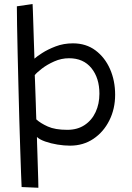

<svg xmlns="http://www.w3.org/2000/svg" viewBox="-20 -710 640 928"><path d="M165.5 197.5 84.5 194Q83.5 176.5 81.8 128.5Q80 80.5 77.8 12Q75.5 -56.5 73.2 -136.5Q71 -216.5 69 -298.2Q67 -380 65.2 -455Q63.5 -530 62.5 -588.8Q61.5 -647.5 61.5 -679.5L137.5 -690.5Q138 -684 139 -656.2Q140 -628.5 141.2 -589.2Q142.5 -550 143.8 -507Q145 -464 146.5 -426.5Q156.5 -436 183.5 -453.5Q210.5 -471 249 -485.8Q287.5 -500.5 332.5 -500.5Q396 -500.5 441.5 -466.5Q487 -432.5 511.8 -376.2Q536.5 -320 536.5 -252Q536.5 -184 508.5 -128Q480.5 -72 431.5 -39Q382.5 -6 318.5 -6Q290 -6 257.8 -11.2Q225.5 -16.5 198.5 -26Q171.5 -35.5 158.5 -48Q158.5 -41 159.2 -17.5Q160 6 161 37.5Q162 69 163 101.5Q164 134 164.8 160Q165.5 186 165.5 197.5ZM305 -82.5Q354.5 -82.5 389.2 -105.8Q424 -129 442.2 -168.5Q460.5 -208 460.5 -257Q460.5 -333 421.8 -380.8Q383 -428.5 314 -428.5Q276.5 -428.5 242.2 -413.2Q208 -398 183 -378.8Q158 -359.5 148 -347Q148.5 -340.5 149.2 -318.8Q150 -297 151 -268Q152 -239 153 -210.2Q154 -181.5 154.5 -160.2Q155 -139 155.5 -133Q175.5 -114.5 211 -98.5Q246.5 -82.5 305 -82.5Z"/></svg>

Font: Grandstander Light
Style: Regular
Weight: 300
Designer: Tyler Finck
Foundry: Etcetera Type Co
Version: Version 1.200; ttfautohint (v1.8.3)